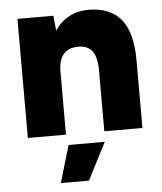

<svg xmlns="http://www.w3.org/2000/svg" viewBox="-52 -557 677 803"><g transform="rotate(-5 287.0 -156.0)"><path d="M50 -500H201L207 -437Q232 -474 268 -493Q304 -512 348 -512Q440 -512 485.5 -456.5Q531 -401 531 -285V0H371V-256Q371 -312 351.5 -337Q332 -362 294 -362Q252 -362 231 -337.5Q210 -313 210 -265V0H50ZM217 44H369L289 200H171Z"/></g></svg>

Font: Oak Sans ExtraBold
Style: Regular
Weight: 800
Designer: Erik Kennedy, Walven
Foundry: Erik Kennedy, Walven
Version: Version 1.000